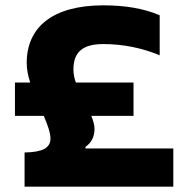

<svg xmlns="http://www.w3.org/2000/svg" viewBox="-20 -699 723 719"><path d="M480 -390H264C258 -407 255 -423 255 -439C255 -506 292 -534 367 -534C442 -534 513 -519 578 -492V-642C516 -668 447 -679 367 -679C178 -679 80 -598 80 -463C80 -440 85 -415 93 -390H36V-265H144C158 -232 169 -202 169 -180C169 -144 137 -129 72 -128V0H629V-143H300V-149C320 -163 334 -184 334 -217C334 -231 329 -247 322 -265H480Z"/></svg>

Font: LT Wave Text Black
Style: Regular
Weight: 900
Designer: Daniel Lyons
Version: Version 2.5 (Glyphs App)